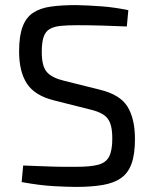

<svg xmlns="http://www.w3.org/2000/svg" viewBox="-20 -722 601 754"><path d="M279 -702Q328 -701 380 -697Q432 -693 484 -682L478 -618Q435 -620 383 -621.5Q331 -623 283 -623Q246 -623 219.5 -620.5Q193 -618 176 -608.5Q159 -599 151.5 -577.5Q144 -556 144 -518Q144 -461 164.5 -438.5Q185 -416 231 -405L371 -370Q451 -351 480.5 -303.5Q510 -256 510 -176Q510 -116 496.5 -79Q483 -42 455 -22.5Q427 -3 383 4.5Q339 12 279 12Q245 12 190.5 9Q136 6 65 -7L71 -72Q130 -70 166 -68.5Q202 -67 228 -67Q254 -67 282 -67Q335 -67 365.5 -75Q396 -83 408.5 -107Q421 -131 421 -178Q421 -218 412 -240Q403 -262 383.5 -273.5Q364 -285 334 -292L191 -328Q116 -347 85.5 -394Q55 -441 55 -520Q55 -580 68.5 -616.5Q82 -653 109.5 -671.5Q137 -690 179 -696Q221 -702 279 -702Z"/></svg>

Font: Exo 2
Style: Regular
Weight: 400
Designer: Natanael Gama
Foundry: Natanael Gama
Version: Version 2.010